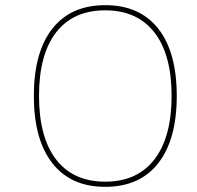

<svg xmlns="http://www.w3.org/2000/svg" viewBox="-20 -721 763 743"><path d="M387 -701Q521 -701 592.5 -610Q664 -519 664 -350Q664 -181 592.5 -89.5Q521 2 387 2Q254 2 182.5 -89.5Q111 -181 111 -350Q111 -519 182.5 -610Q254 -701 387 -701ZM387 -681Q263 -681 197 -595.5Q131 -510 131 -350Q131 -190 197 -104Q263 -18 387 -18Q511 -18 577.5 -104Q644 -190 644 -350Q644 -510 577.5 -595.5Q511 -681 387 -681Z"/></svg>

Font: Alexandria Thin
Style: Regular
Weight: 250
Designer: Mohamed Gaber
Foundry: Kief Type Foundry
Version: Version 5.100